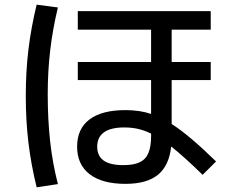

<svg xmlns="http://www.w3.org/2000/svg" viewBox="-20 -759 978 811"><path d="M305.7 -139.6Q305.7 -214.8 357.9 -254.4Q410.2 -293.9 509.8 -293.9Q570.3 -293.9 618.2 -277.8V-420.9H308.6V-497.1H618.2V-633.8H308.6V-711.9H870.1V-633.8H705.1V-497.1H870.1V-420.9H705.1V-235.4Q743.7 -210.4 789.3 -171.9Q835 -133.3 892.6 -77.1L835.9 -20.5Q755.9 -98.6 703.1 -140.1Q694.3 -59.1 647.2 -20.8Q600.1 17.6 509.8 17.6Q411.6 17.6 358.6 -23.2Q305.7 -64 305.7 -139.6ZM88.9 -353.5Q88.9 -456.5 100.1 -549.6Q111.3 -642.6 134.8 -739.3L224.6 -727.5Q202.6 -636.7 192.1 -547.1Q181.6 -457.5 181.6 -360.4Q181.6 -254.9 191.7 -162.6Q201.7 -70.3 224.6 18.6L134.8 32.2Q111.3 -63.5 100.1 -156.5Q88.9 -249.5 88.9 -353.5ZM501 -61.5Q544.4 -61.5 569.8 -73.5Q595.2 -85.4 606.7 -112.3Q618.2 -139.2 618.2 -184.6V-194.8Q589.8 -208.5 562.7 -214.6Q535.6 -220.7 504.9 -220.7Q448.2 -220.7 419.4 -200.2Q390.6 -179.7 390.6 -139.6Q390.6 -100.1 418 -80.8Q445.3 -61.5 501 -61.5Z"/></svg>

Font: Pretendard Medium
Style: Regular
Weight: 500
Designer: Base glyphs from Inter by Rasmus Andersson; Hangeul glyphs from Noto Sans CJK(Source Han Sans) by Jang Soo-young and Kan
Foundry: Kil Hyung-jin
Version: Version 1.309